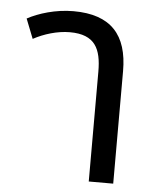

<svg xmlns="http://www.w3.org/2000/svg" viewBox="-45 -602 528 641"><g transform="rotate(5 218.5 -281.0)"><path d="M48 -458C83 -477 128 -491 170 -491C255 -491 276 -444 276 -368V0H358V-377C358 -498 302 -562 176 -562C116 -562 59 -544 22 -524Z"/></g></svg>

Font: Noto Sans Thai Looped SemiCondensed
Style: Regular
Weight: 400
Width: 4
Designer: Sasikarn Vongin, Ben Mitchell
Foundry: The Fontpad Ltd
Version: Version 1.001